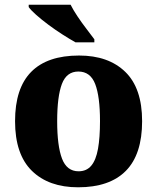

<svg xmlns="http://www.w3.org/2000/svg" viewBox="-20 -786 668 816"><path d="M312 10Q187 10 115.5 -60Q44 -130 44 -271Q44 -411 112.5 -480.5Q181 -550 316 -550Q441 -550 512.5 -480.5Q584 -411 584 -271Q584 -130 515 -60Q446 10 312 10ZM314 -58Q348 -58 368 -82Q388 -106 396.5 -153.5Q405 -201 405 -271Q405 -376 384.5 -429Q364 -482 313 -482Q263 -482 243 -429Q223 -376 223 -271Q223 -166 243.5 -112Q264 -58 314 -58ZM301 -606Q276 -620 245.5 -639.5Q215 -659 185.5 -681Q156 -703 133.5 -723Q111 -743 102 -756V-766H280Q291 -744 309 -717Q327 -690 347 -664Q367 -638 381 -619V-606Z"/></svg>

Font: Noto Rashi Hebrew ExtraBold
Style: Regular
Weight: 800
Version: Version 1.006